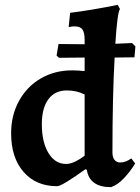

<svg xmlns="http://www.w3.org/2000/svg" viewBox="-20 -762 580 794"><path d="M523 -107 539 -86Q519 -53 492.5 -25Q466 3 439 12Q350 12 339 -60L333 -62Q236 8 216 8Q129 8 77.5 -51Q26 -110 26 -211Q26 -285 58.5 -344.5Q91 -404 148.5 -437.5Q206 -471 278 -471Q302 -471 330 -468V-524L224 -523L214 -532L222 -580L330 -579V-597Q330 -628 320.5 -640.5Q311 -653 288 -653Q278 -653 264 -650L270 -709Q359 -720 467 -742L476 -725Q465 -708 457 -581L526 -584L540 -570L536 -525L454 -524Q445 -364 445 -131Q445 -112 453.5 -101Q462 -90 477 -90Q500 -90 523 -107ZM330 -371Q298 -388 256 -388Q207 -388 180 -351.5Q153 -315 153 -248Q153 -174 180.5 -129Q208 -84 253 -84Q271 -84 291.5 -94Q312 -104 330 -118Z"/></svg>

Font: Alegreya
Style: Bold
Weight: 700
Designer: Juan Pablo del Peral
Foundry: Huerta Tipografica
Version: Version 2.008; ttfautohint (v1.8)